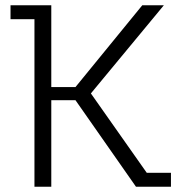

<svg xmlns="http://www.w3.org/2000/svg" viewBox="-20 -710 680 730"><path d="M111 0V-637H20V-690H175V-379H267L521 -690H603L310 -336L305 -384L538 -53H630V0H497L267 -329H175V0Z"/></svg>

Font: Mozilla Headline ExtraLight
Style: Regular
Weight: 200
Designer: Studio DRAMA
Foundry: Studio DRAMA
Version: Version 1.000